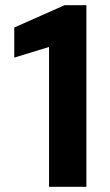

<svg xmlns="http://www.w3.org/2000/svg" viewBox="-20 -720 424 740"><path d="M169 0V-539L35 -498V-614L229 -700H313V0Z"/></svg>

Font: DM Sans 12pt ExtraBold
Style: Regular
Weight: 800
Version: Version 4.004;gftools[0.9.30]